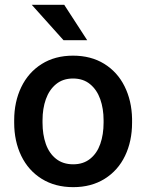

<svg xmlns="http://www.w3.org/2000/svg" viewBox="-20 -770 609 800"><path d="M247.6 -750 343.3 -602.5H244.6L112.3 -750ZM39.1 -269Q39.1 -345.7 68.6 -407Q98.1 -468.3 153.6 -503.2Q209 -538.1 284.2 -538.1Q358.9 -538.1 414.1 -504.2Q469.2 -470.2 499 -410.4Q528.8 -350.6 530.3 -275.4V-258.8Q530.3 -181.6 501 -120.6Q471.7 -59.6 416 -24.9Q360.4 9.8 285.2 9.8Q209.5 9.8 153.8 -24.9Q98.1 -59.6 68.6 -120.6Q39.1 -181.6 39.1 -258.8ZM157.2 -258.8Q157.2 -209.5 170.9 -170.4Q184.6 -131.3 213.4 -108.4Q242.2 -85.4 285.2 -85.4Q327.1 -85.4 355.7 -108.4Q384.3 -131.3 397.9 -170.4Q411.6 -209.5 411.6 -258.8V-269Q411.6 -317.4 397.7 -356.7Q383.8 -396 355.2 -419.4Q326.7 -442.9 284.2 -442.9Q242.2 -442.9 213.6 -419.4Q185.1 -396 171.1 -356.7Q157.2 -317.4 157.2 -269Z"/></svg>

Font: Mardoto Medium
Style: Regular
Weight: 500
Designer: Christian Robertson, Vahan Hovhannisyan
Foundry: Google
Version: Version 1.000